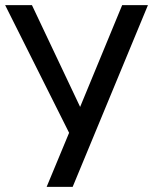

<svg xmlns="http://www.w3.org/2000/svg" viewBox="-23 -725 594 745"><path d="M158 0 254 -231 252 -196 -3 -705H101L297 -291H280L451 -705H551L259 0Z"/></svg>

Font: Nunito Sans 10pt Condensed SemiBold
Style: Regular
Weight: 600
Width: 3
Designer: Vernon Adams
Foundry: Vernon Adams
Version: Version 3.101;gftools[0.9.27]